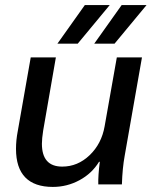

<svg xmlns="http://www.w3.org/2000/svg" viewBox="-20 -726 597 756"><path d="M43 -140Q43 -174 50 -210L101 -500H200L150 -212Q145 -180 145 -160Q145 -70 225 -70Q286 -70 333 -115Q380 -160 392 -229L440 -500H539L471 -113Q462 -64 460 0H367Q366 -34 373 -89H370Q342 -43 293 -16.5Q244 10 188 10Q116 10 79.5 -27.5Q43 -65 43 -140ZM314 -706H412L286 -554H206ZM459 -706H557L431 -554H351Z"/></svg>

Font: Sarabun Medium
Style: Italic
Weight: 500
Italic angle: -10°
Designer: Suppakit Chalermlarp | Katatrad Co.,Ltd.
Foundry: Cadson Demak Co.,Ltd.
Version: Version 1.000; ttfautohint (v1.6)